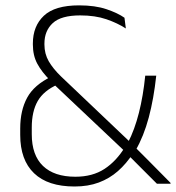

<svg xmlns="http://www.w3.org/2000/svg" viewBox="-20 -668 640 698"><path d="M600 0H550.5Q539 -11.5 524 -26.5Q509 -41.5 493 -57.5Q477 -73.5 462.8 -87.8Q448.5 -102 438.5 -112L432 -119.5L169.5 -367.5L163.5 -374.5Q131.5 -406.5 115.5 -436.5Q99.5 -466.5 99.5 -506V-510Q99.5 -573 139.5 -610.8Q179.5 -648.5 267.5 -648.5Q326 -648.5 367.2 -634.5Q408.5 -620.5 432.5 -603.5L437.5 -564.5Q407.5 -584 366.8 -598Q326 -612 271.5 -612Q202 -612 171.8 -584Q141.5 -556 141.5 -509.5V-506Q141.5 -472.5 157.2 -445.2Q173 -418 202 -390L455 -149.5L465 -139Q477 -127 490.2 -113.8Q503.5 -100.5 517.2 -86.8Q531 -73 545.2 -58.5Q559.5 -44 573.2 -30.2Q587 -16.5 600 -3ZM251 10Q154 10 103.8 -38.2Q53.5 -86.5 53.5 -177.5V-201Q53.5 -266.5 78.8 -313Q104 -359.5 167.5 -390L190 -361Q139 -338.5 117.2 -300.8Q95.5 -263 95.5 -204.5V-180Q95.5 -104 136.2 -64.8Q177 -25.5 254 -25.5Q316.5 -25.5 360 -54Q403.5 -82.5 435 -134.5L445 -149Q469.5 -196.5 485 -257.8Q500.5 -319 508 -393H548Q539 -309 520.8 -240.8Q502.5 -172.5 473 -121.5L464 -111Q439.5 -73 408.8 -46Q378 -19 339.2 -4.5Q300.5 10 251 10Z"/></svg>

Font: Anek Kannada ExtraLight
Style: Regular
Weight: 250
Version: Version 1.003